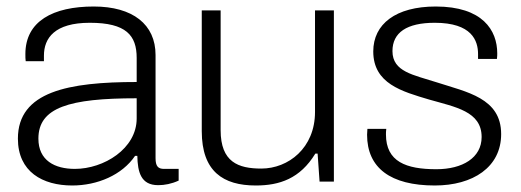

<svg xmlns="http://www.w3.org/2000/svg" viewBox="-20 -558 1600 590"><path d="M202 12C279 12 355 -20 395 -79H402C403 -29 413 11 466 11C486 11 507 7 529 -3V-39H484C466 -39 458 -47 458 -72V-389C458 -483 388 -538 268 -538C143 -538 58 -493 58 -392C58 -383 58 -376 59 -370H115V-387C115 -441 148 -488 256 -488C368 -488 400 -449 400 -380V-306C191 -306 35 -277 35 -132C35 -30 111 12 202 12ZM210 -39C148 -39 98 -65 98 -132C98 -228 193 -256 400 -256V-194C400 -101 299 -39 210 -39Z M766 12C839 12 902 -9 949 -86H956L962 0H1006V-526H948V-214C948 -103 866 -40 783 -40C712 -40 658 -60 658 -158V-526H600V-155C600 -31 666 12 766 12Z M1316 12C1433 12 1520 -44 1520 -146C1520 -257 1414 -275 1322 -305C1251 -328 1186 -337 1186 -401C1186 -458 1230 -488 1316 -488C1430 -488 1449 -433 1449 -392V-377H1507C1508 -384 1508 -389 1508 -394C1508 -465 1463 -538 1319 -538C1196 -538 1127 -484 1127 -400C1127 -301 1215 -277 1299 -252C1379 -229 1460 -216 1460 -137C1460 -73 1401 -38 1321 -38C1228 -38 1166 -61 1166 -145C1166 -150 1166 -154 1167 -162H1109C1109 -156 1108 -149 1108 -144C1108 -42 1180 12 1316 12Z"/></svg>

Font: Archivo ExtraLight
Style: Regular
Weight: 200
Designer: Hector Gatti
Foundry: Omnibus-Type
Version: Version 2.001